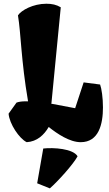

<svg xmlns="http://www.w3.org/2000/svg" viewBox="-20 -767 598 1049"><path d="M126 9.8C182.6 6.3 220.7 -29.8 246.1 -73.2C293.9 -35.2 360.8 9.8 420.9 9.8C519.5 9.8 542.5 -88.4 542.5 -180.2C542.5 -232.4 535.2 -282.7 526.9 -305.2L437 -316.9L390.6 -175.8L267.1 -199.2L260.7 -199.7L312 -727.1C288.6 -741.2 264.2 -746.6 233.4 -746.6C160.6 -746.6 96.2 -710.9 78.1 -683.1C94.7 -585 94.7 -438.5 133.3 -213.4H117.7C101.1 -213.4 83.5 -211.4 70.3 -206.5L26.9 -146C31.2 -90.8 85 -9.8 126 9.8ZM216.3 44.4 183.1 234.4 252.4 262.2C293.9 226.1 379.4 132.3 403.8 86.9C379.4 44.9 272 38.1 216.3 44.4Z"/></svg>

Font: Fruktur
Style: Regular
Weight: 400
Designer: Viktoriya Grabowska
Foundry: Viktoriya Grabowska
Version: Version 1.002